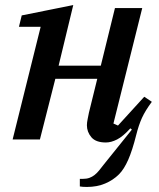

<svg xmlns="http://www.w3.org/2000/svg" viewBox="-20 -552 629 760"><path d="M324 188Q315 188 308 187.5Q301 187 296 186V156H308Q323 156 334 152Q345 148 354.5 140.5Q364 133 372.5 122.5Q381 112 391 99L502 -39L496 -44Q467 -12 443.5 0Q420 12 399 12Q359 12 341.5 -9Q324 -30 324 -56Q324 -67 327 -81Q330 -95 332 -106L365 -240H199L138 0H30L141 -446H55L66 -491L270 -532L212 -292H379L435 -520H543L429 -63L447 -55L551 -169L581 -149Q555 -114 542 -85.5Q529 -57 519 -17Q504 43 487.5 80.5Q471 118 451 138Q428 161 396 174.5Q364 188 324 188Z"/></svg>

Font: IBM Plex Serif Medm
Style: Italic
Weight: 500
Italic angle: -14°
Designer: Mike Abbink, Paul van der Laan, Pieter van Rosmalen
Foundry: Bold Monday
Version: Version 3.001